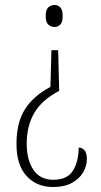

<svg xmlns="http://www.w3.org/2000/svg" viewBox="-20 -560 405 769"><path d="M217 -196Q148 -160 117.5 -108Q87 -56 87 15Q87 81 114 120.5Q141 160 193 160Q250 160 272.5 123Q295 86 295 31Q308 31 318 41.5Q328 52 328 77Q328 104 313.5 129.5Q299 155 269 172Q239 189 192 189Q127 189 86.5 145Q46 101 46 16Q46 -69 80 -122.5Q114 -176 182 -212L186 -359H213ZM199 -540Q212 -540 221.5 -530.5Q231 -521 231 -496Q231 -471 221.5 -461.5Q212 -452 199 -452Q184 -452 173.5 -461.5Q163 -471 163 -496Q163 -521 173.5 -530.5Q184 -540 199 -540Z"/></svg>

Font: Noto Serif Ethiopic ExtraCondensed ExtraLight
Style: Regular
Weight: 200
Width: 2
Designer: Monotype Design Team
Foundry: Monotype Imaging Inc.
Version: Version 2.102; ttfautohint (v1.8.4.7-5d5b)